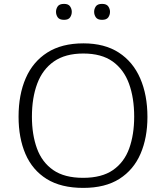

<svg xmlns="http://www.w3.org/2000/svg" viewBox="-20 -939 838 969"><path d="M400.4 9.3Q288.1 9.3 215.8 -35.6Q143.6 -80.6 108.6 -161.6Q73.7 -242.7 73.7 -350.1Q73.7 -461.4 109.9 -544.4Q146 -627.4 218.8 -673.8Q291.5 -720.2 400.9 -720.2Q507.8 -720.2 579.6 -673.6Q651.4 -627 687.7 -543.2Q724.1 -459.5 724.1 -348.6Q724.1 -243.7 689.2 -162.8Q654.3 -82 582.8 -36.4Q511.2 9.3 400.4 9.3ZM399.4 -41.5Q493.7 -41.5 550.3 -80.8Q606.9 -120.1 632.1 -189.9Q657.2 -259.8 657.2 -350.1Q657.2 -444.8 631.1 -516.6Q605 -588.4 548.6 -628.7Q492.2 -668.9 400.4 -668.9Q309.6 -668.9 252.2 -628.9Q194.8 -588.9 168 -517.1Q141.1 -445.3 141.1 -350.1Q141.1 -259.8 166.5 -189.9Q191.9 -120.1 248.5 -80.8Q305.2 -41.5 399.4 -41.5ZM495.1 -838.9Q472.7 -838.9 463.9 -851.3Q455.1 -863.8 455.1 -879.4Q455.1 -894 463.6 -906.7Q472.2 -919.4 495.1 -919.4Q517.6 -919.4 526.4 -906.7Q535.2 -894 535.2 -879.4Q535.2 -863.8 526.4 -851.3Q517.6 -838.9 495.1 -838.9ZM303.2 -838.9Q280.3 -838.9 271.5 -851.3Q262.7 -863.8 262.7 -879.4Q262.7 -894 271.2 -906.7Q279.8 -919.4 303.2 -919.4Q325.2 -919.4 333.7 -906.7Q342.3 -894 342.3 -879.4Q342.3 -863.8 333.7 -851.3Q325.2 -838.9 303.2 -838.9Z"/></svg>

Font: Comme ExtraLight
Style: Regular
Weight: 250
Version: Version 1.000;gftools[0.9.27]